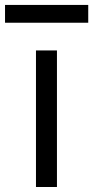

<svg xmlns="http://www.w3.org/2000/svg" viewBox="-67 -747 372 767"><path d="M76.7 -545.5H160.5V0H76.7ZM285.5 -656.2H-46.9V-727.3H285.5Z"/></svg>

Font: Fast_Sans
Style: Regular
Weight: 400
Designer: Rasmus Andersson
Foundry: rsms
Version: Version 3.018;git-588b23468